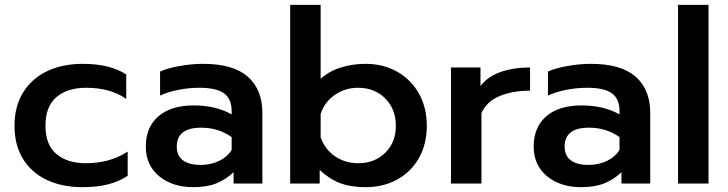

<svg xmlns="http://www.w3.org/2000/svg" viewBox="-20 -759 3010 794"><path d="M40 -239Q40 -319 75.5 -376.5Q111 -434 174.5 -464.5Q238 -495 323 -495Q435 -495 502 -451V-350Q437 -396 336 -396Q259 -396 213.5 -357.5Q168 -319 168 -239Q168 -160 213.5 -122Q259 -84 334 -84Q435 -84 508 -132V-32Q472 -8 426.5 3.5Q381 15 321 15Q237 15 173.5 -15Q110 -45 75 -102Q40 -159 40 -239Z M583 -153Q583 -233 635 -278Q687 -323 781 -323Q872 -323 938 -286V-299Q938 -350 906.5 -373Q875 -396 805 -396Q761 -396 718 -387.5Q675 -379 642 -364V-463Q672 -477 722.5 -486Q773 -495 820 -495Q945 -495 1005 -441.5Q1065 -388 1065 -293V0H946V-47Q915 -17 875.5 -1Q836 15 779 15Q693 15 638 -30.5Q583 -76 583 -153ZM938 -139V-192Q883 -231 812 -231Q711 -231 711 -153Q711 -115 736.5 -96Q762 -77 810 -77Q852 -77 886 -93.5Q920 -110 938 -139Z M1302 -56V0H1180V-739H1306V-433Q1340 -464 1388.5 -479.5Q1437 -495 1492 -495Q1565 -495 1622.5 -462.5Q1680 -430 1712.5 -372Q1745 -314 1745 -239Q1745 -163 1712.5 -105.5Q1680 -48 1622.5 -16.5Q1565 15 1492 15Q1431 15 1387 -1.5Q1343 -18 1302 -56ZM1617 -239Q1617 -308 1573 -352Q1529 -396 1461 -396Q1407 -396 1364.5 -366.5Q1322 -337 1306 -288V-191Q1323 -142 1365 -113Q1407 -84 1461 -84Q1529 -84 1573 -127Q1617 -170 1617 -239Z M1845 -480H1967V-403Q1996 -442 2049.5 -461Q2103 -480 2172 -480V-384Q2099 -384 2045.5 -361.5Q1992 -339 1971 -291V0H1845Z M2187 -153Q2187 -233 2239 -278Q2291 -323 2385 -323Q2476 -323 2542 -286V-299Q2542 -350 2510.5 -373Q2479 -396 2409 -396Q2365 -396 2322 -387.5Q2279 -379 2246 -364V-463Q2276 -477 2326.5 -486Q2377 -495 2424 -495Q2549 -495 2609 -441.5Q2669 -388 2669 -293V0H2550V-47Q2519 -17 2479.5 -1Q2440 15 2383 15Q2297 15 2242 -30.5Q2187 -76 2187 -153ZM2542 -139V-192Q2487 -231 2416 -231Q2315 -231 2315 -153Q2315 -115 2340.5 -96Q2366 -77 2414 -77Q2456 -77 2490 -93.5Q2524 -110 2542 -139Z M2784 -739H2910V0H2784Z"/></svg>

Font: Prompt Medium
Style: Regular
Weight: 500
Designer: Katatrad Team
Foundry: CadsonDemak
Version: Version 1.000